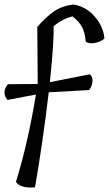

<svg xmlns="http://www.w3.org/2000/svg" viewBox="-34 -834 485 855"><path d="M363 -433 183 -423Q157 -202 122 0Q57 6 37 -24Q91 -199 126 -413L-1 -389Q-28 -423 1 -459L133 -460L134 -467L132 -714Q172 -760 207.5 -784Q243 -808 293 -814Q349 -805 388 -760Q427 -715 431 -662Q412 -647 388 -642.5Q364 -638 348 -648Q344 -691 331 -714.5Q318 -738 289 -761Q246 -751 205 -718Q206 -639 188 -468L365 -503Q378 -495 378 -474.5Q378 -454 363 -433Z"/></svg>

Font: Tillana
Style: Regular
Weight: 400
Designer: Lipi Raval (Devanagari, Latin), Jonny Pinhorn (Latin)
Foundry: Indian Type Foundry
Version: Version 2.002;PS 1.0;hotconv 1.0.79;makeotf.lib2.5.61930; tt